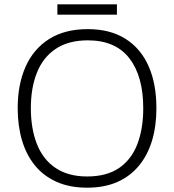

<svg xmlns="http://www.w3.org/2000/svg" viewBox="-20 -860 808 890"><path d="M705 -358Q705 -276 685 -209Q665 -142 624.5 -92.5Q584 -43 524 -16.5Q464 10 384 10Q303 10 242.5 -17Q182 -44 142 -93Q102 -142 82 -209.5Q62 -277 62 -359Q62 -468 98.5 -550.5Q135 -633 207.5 -679Q280 -725 387 -725Q490 -725 561 -680.5Q632 -636 668.5 -554Q705 -472 705 -358ZM123 -359Q123 -264 151 -192.5Q179 -121 237.5 -81.5Q296 -42 384 -42Q474 -42 531.5 -81Q589 -120 616.5 -191.5Q644 -263 644 -358Q644 -507 579.5 -590Q515 -673 387 -673Q298 -673 239 -634Q180 -595 151.5 -524Q123 -453 123 -359ZM522 -840V-792H246V-840Z"/></svg>

Font: Noto Sans Thai Light
Style: Regular
Weight: 300
Designer: Monotype Design Team
Foundry: Monotype Imaging Inc.
Version: Version 2.001